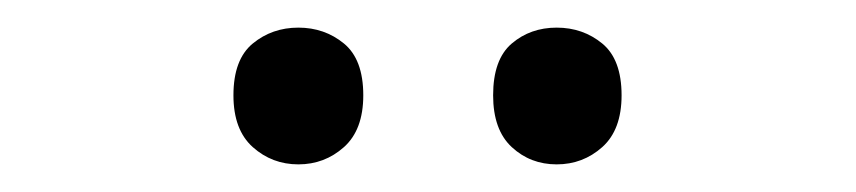

<svg xmlns="http://www.w3.org/2000/svg" viewBox="-20 -750 620 139"><path d="M149 -681Q149 -707 163 -718.5Q177 -730 196 -730Q215 -730 229 -718.5Q243 -707 243 -681Q243 -656 229 -643.5Q215 -631 196 -631Q177 -631 163 -643.5Q149 -656 149 -681ZM337 -681Q337 -707 350.5 -718.5Q364 -730 383 -730Q402 -730 416 -718.5Q430 -707 430 -681Q430 -656 416 -643.5Q402 -631 383 -631Q364 -631 350.5 -643.5Q337 -656 337 -681Z"/></svg>

Font: Noto Kufi Arabic
Style: Regular
Weight: 400
Designer: Monotype Design Team, David Williams, Khaled Hosny
Foundry: Google LLC
Version: Version 2.109; ttfautohint (v1.8.4.7-5d5b)